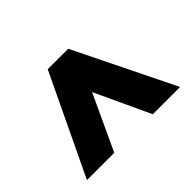

<svg xmlns="http://www.w3.org/2000/svg" viewBox="-95 -695 796 796"><g transform="rotate(-45 303.0 -297.0)"><path d="M30 -77 240 -517H360L576 -77H416L263 -406H343L190 -77Z"/></g></svg>

Font: Rokkitt SemiBold Black
Style: Regular
Weight: 900
Version: Version 3.103